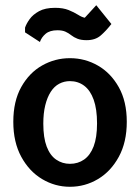

<svg xmlns="http://www.w3.org/2000/svg" viewBox="-20 -712 537 736"><path d="M248 4Q191 4 141.5 -25.5Q92 -55 61.5 -111Q31 -167 31 -245Q31 -324 61.5 -378.5Q92 -433 141.5 -461Q191 -489 248 -489Q306 -489 355.5 -460.5Q405 -432 435.5 -377.5Q466 -323 466 -245Q466 -167 435.5 -111Q405 -55 355.5 -25.5Q306 4 248 4ZM248 -84Q279 -84 302.5 -100.5Q326 -117 339 -151Q352 -185 352 -239Q352 -294 339 -330Q326 -366 302.5 -383.5Q279 -401 248 -401Q226 -401 207 -391Q188 -381 174.5 -360Q161 -339 153.5 -308.5Q146 -278 146 -238Q146 -184 159 -150Q172 -116 195.5 -100Q219 -84 248 -84ZM133 -551 76 -588V-606Q81 -621 93.5 -638.5Q106 -656 129.5 -669Q153 -682 191 -682Q222 -682 243 -673.5Q264 -665 279 -655.5Q294 -646 305 -644L349 -692L407 -620Q386 -593 365.5 -575.5Q345 -558 312 -558Q291 -558 277 -563.5Q263 -569 253 -577Q243 -585 231 -590.5Q219 -596 200 -596Q171 -596 155 -582.5Q139 -569 133 -551Z"/></svg>

Font: Kreon Light SemiBold
Style: Regular
Weight: 600
Version: Version 2.002